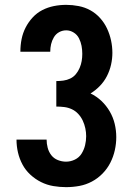

<svg xmlns="http://www.w3.org/2000/svg" viewBox="-20 -763 540 791"><path d="M252 8Q226 8 199.5 3.5Q173 -1 149 -13Q125 -25 105 -43.5Q85 -62 72.5 -85.5Q60 -109 54 -135Q48 -161 48 -188H172Q172 -171 176.5 -154Q181 -137 191.5 -123.5Q202 -110 218.5 -103.5Q235 -97 252 -97Q271 -97 288.5 -105.5Q306 -114 316 -130Q326 -146 330.5 -164.5Q335 -183 335 -202Q335 -218 331.5 -234.5Q328 -251 321 -266Q314 -281 302.5 -293.5Q291 -306 276 -313Q261 -320 244.5 -322Q228 -324 212 -324V-429Q226 -429 241 -431Q256 -433 269.5 -439.5Q283 -446 292.5 -457.5Q302 -469 308 -483Q314 -497 316.5 -511.5Q319 -526 319 -541Q319 -558 316 -574Q313 -590 305.5 -605Q298 -620 283.5 -629Q269 -638 253 -638Q237 -638 223.5 -630.5Q210 -623 202 -609.5Q194 -596 190.5 -581Q187 -566 187 -550Q187 -550 187.5 -550Q188 -550 188 -550H64Q64 -550 64 -550.5Q64 -551 64 -551Q64 -577 69 -602Q74 -627 85.5 -649.5Q97 -672 114.5 -691Q132 -710 154.5 -721.5Q177 -733 202 -738Q227 -743 253 -743Q278 -743 304 -738Q330 -733 352.5 -720.5Q375 -708 392.5 -688.5Q410 -669 421 -645.5Q432 -622 437.5 -596.5Q443 -571 443 -545Q443 -521 437.5 -496.5Q432 -472 420.5 -449.5Q409 -427 391.5 -409Q374 -391 353 -378Q378 -366 398 -347Q418 -328 432 -304Q446 -280 452.5 -253Q459 -226 459 -198Q459 -171 453 -144Q447 -117 434.5 -92.5Q422 -68 402.5 -48Q383 -28 358.5 -15Q334 -2 307 3Q280 8 252 8Z"/></svg>

Font: Iosevka SS04 Extrabold
Style: Regular
Weight: 800
Monospace: yes
Designer: Belleve Invis
Foundry: Belleve Invis
Version: Version 19.0.0; ttfautohint (v1.8.4)